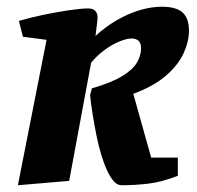

<svg xmlns="http://www.w3.org/2000/svg" viewBox="-20 -539 583 569"><path d="M33 10 118 -421 48 -430 36 -477Q66 -486 106 -494.5Q146 -503 183.5 -508.5Q221 -514 241 -514Q256 -514 262.5 -506.5Q269 -499 269 -489Q269 -479 267 -464.5Q265 -450 263 -432Q277 -446 298 -461Q319 -476 345.5 -489.5Q372 -503 401.5 -511Q431 -519 461 -519Q502 -519 521 -502Q540 -485 540 -448Q540 -416 524 -381Q508 -346 471.5 -314.5Q435 -283 375 -261L428 -72H507V-18Q458 1 417.5 5.5Q377 10 340 10Q328 10 317.5 -1.5Q307 -13 297.5 -33.5Q288 -54 280 -80.5Q272 -107 266 -137Q260 -167 255 -197.5Q250 -228 247 -257L252 -277Q310 -294 341.5 -313Q373 -332 385.5 -353Q398 -374 398 -396Q398 -412 390 -418.5Q382 -425 371 -425Q355 -425 332.5 -415.5Q310 -406 288 -389.5Q266 -373 250 -353L185 -3Z"/></svg>

Font: Manuale ExtraBold
Style: Italic
Weight: 800
Italic angle: -11°
Designer: Eduardo Tunni / Pablo Cosgaya
Foundry: Eduardo Tunni / Pablo Cosgaya
Version: Version 1.002